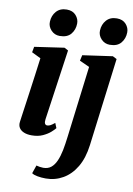

<svg xmlns="http://www.w3.org/2000/svg" viewBox="-109 -855 820 1180"><g transform="rotate(10 300.5 -265.5)"><path d="M130.5 10.5Q102 10.5 82 2.2Q62 -6 52.2 -21.5Q42.5 -37 45.5 -59Q48 -77.5 52.2 -107.5Q56.5 -137.5 62 -176.5Q67.5 -215.5 74 -262Q80.5 -308.5 87.5 -360Q94.5 -411.5 101.5 -465.5L45 -493L51.5 -528L236.5 -555L260.5 -542L197.5 -101.5Q195 -83.5 199.5 -74.8Q204 -66 214 -66Q224 -66 234.2 -71.5Q244.5 -77 260.5 -90L273 -59.5Q265.5 -49.5 247 -33Q228.5 -16.5 199.2 -3Q170 10.5 130.5 10.5ZM194 -621Q162 -621 140.2 -644.2Q118.5 -667.5 120 -697Q121.5 -735.5 145 -762Q168.5 -788.5 210 -788.5Q247 -788.5 267.2 -765.5Q287.5 -742.5 287 -714.5Q286.5 -676 263.8 -648.5Q241 -621 194 -621ZM494 7.5Q483.5 89.5 450.8 144.8Q418 200 369 228.2Q320 256.5 262 256.5Q234 256.5 209.8 252Q185.5 247.5 174.5 239L192 188Q200 190.5 212.8 192.5Q225.5 194.5 235 194.5Q264.5 194.5 284 178.8Q303.5 163 316.2 134.2Q329 105.5 336.8 66.5Q344.5 27.5 350 -19L405.5 -465L343.5 -493L351.5 -528.5L538 -555L563.5 -542ZM506.5 -621Q474.5 -621 452.8 -644.2Q431 -667.5 432.5 -697Q434 -735.5 457.5 -762Q481 -788.5 522.5 -788.5Q559.5 -788.5 579.8 -765.5Q600 -742.5 599.5 -714.5Q599 -676 576.2 -648.5Q553.5 -621 506.5 -621Z"/></g></svg>

Font: Merriweather 48pt ExtraBold
Style: Italic
Weight: 800
Italic angle: -7.8°
Version: Version 2.101